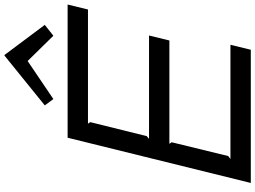

<svg xmlns="http://www.w3.org/2000/svg" viewBox="-160 -969 1129 849"><g transform="rotate(-90 404.5 -544.5)"><path d="M631 -90 609 0H20L220 -810H809L787 -720H282L289 -710L227 -460L215 -450H672L650 -360H193L200 -350L139 -100L126 -90ZM586 -1089 719 -911 671 -873 560 -986H558L391 -873L363 -911L583 -1089Z"/></g></svg>

Font: Sinkin Sans 400 Italic
Style: Italic
Weight: 400
Italic angle: -112°
Designer: Keith Bates
Foundry: K-Type
Version: Sinkin Sans (version 1.0)  by Keith Bates   •   © 2014   www